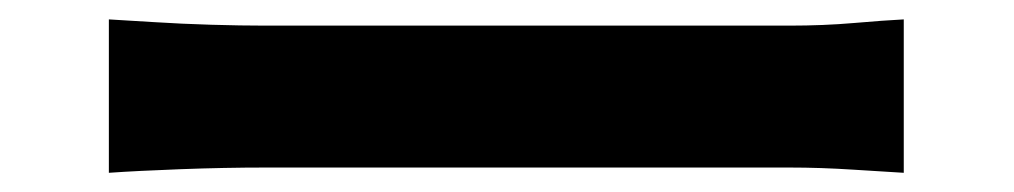

<svg xmlns="http://www.w3.org/2000/svg" viewBox="-20 -483 1040 197"><path d="M91.7 -463.1Q110 -462.1 138 -460.3Q166.1 -458.5 196.7 -457.6Q227.3 -456.7 252.6 -456.7Q278.1 -456.7 314.9 -456.7Q351.6 -456.7 395.3 -456.7Q438.9 -456.7 485.6 -456.7Q532.3 -456.7 578.1 -456.7Q623.8 -456.7 665 -456.7Q706.2 -456.7 738.4 -456.7Q770.5 -456.7 789.8 -456.7Q825.1 -456.7 856.2 -459.4Q887.3 -462.1 907.3 -463.1V-305.7Q889.6 -306.7 855.7 -308.9Q821.9 -311.1 790 -311.1Q770.8 -311.1 738.1 -311.1Q705.4 -311.1 664.4 -311.1Q623.3 -311.1 577.5 -311.1Q531.8 -311.1 485.1 -311.1Q438.4 -311.1 394.7 -311.1Q351 -311.1 314.3 -311.1Q277.6 -311.1 252.6 -311.1Q210.3 -311.1 165.2 -309.4Q120.1 -307.7 91.7 -305.7Z"/></svg>

Font: Shanggu Sans SC VF
Style: Regular
Weight: 250
Designer: GuiWonder
Version: Version 1.021